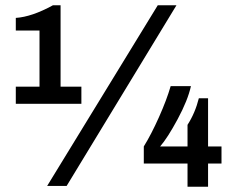

<svg xmlns="http://www.w3.org/2000/svg" viewBox="-20 -706 903 729"><path d="M210 -686V-377H289V-312H40V-377H130V-590H40V-638Q101 -642 181 -686ZM159 0 579 -686H650L233 0ZM705 -379Q693 -325 654.5 -253.5Q616 -182 588 -150H692V-232Q721 -277 735 -333H770V-150H821V-85H770V3H692V-85H526V-150Q554 -195 583.5 -261Q613 -327 628 -379Z"/></svg>

Font: Chivo
Style: Bold
Weight: 700
Designer: Hector Gatti
Foundry: Omnibus-Type
Version: Version 1.007;PS 001.007;hotconv 1.0.88;makeotf.lib2.5.64775